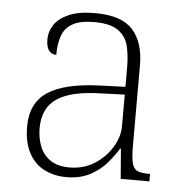

<svg xmlns="http://www.w3.org/2000/svg" viewBox="-45 -587 617 640"><g transform="rotate(5 263.5 -266.5)"><path d="M199 10Q159 10 126 -6.5Q93 -23 74 -58.5Q55 -94 55 -147Q55 -226 111.5 -263Q168 -300 287 -304L370 -307V-371Q370 -413 362 -444.5Q354 -476 327.5 -494.5Q301 -513 248 -513Q201 -513 175.5 -498.5Q150 -484 140.5 -457Q131 -430 131 -393Q115 -393 106 -405Q97 -417 97 -443Q97 -467 111.5 -490Q126 -513 159.5 -528Q193 -543 248 -543Q337 -543 374.5 -501Q412 -459 412 -383V-111Q412 -76 416.5 -57Q421 -38 433 -31.5Q445 -25 471 -25H477V0H381L373 -100H370Q357 -78 335 -52Q313 -26 279.5 -8Q246 10 199 10ZM207 -23Q254 -23 290.5 -46Q327 -69 348.5 -104.5Q370 -140 370 -174V-281L289 -278Q216 -276 174 -259.5Q132 -243 114.5 -214Q97 -185 97 -145Q97 -112 108 -84Q119 -56 143.5 -39.5Q168 -23 207 -23Z"/></g></svg>

Font: Noto Serif Hebrew ExtraLight
Style: Regular
Weight: 250
Version: Version 2.003